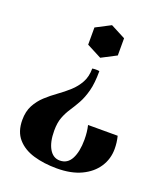

<svg xmlns="http://www.w3.org/2000/svg" viewBox="-135 -607 785 913"><g transform="rotate(20 257.5 -150.0)"><path d="M260 175Q299 175 318 138.5Q337 102 337 42Q337 22 335 4Q333 -14 329 -30H479Q483 -14 485 2Q487 18 487 34Q487 85 460 126Q433 167 382.5 191Q332 215 259 215Q194 215 141.5 199.5Q89 184 58 148.5Q27 113 27 54Q27 11 43.5 -20Q60 -51 86 -75Q112 -99 141.5 -120Q171 -141 197 -164.5Q223 -188 239.5 -218Q256 -248 256 -289Q274 -292 292 -289Q292 -228 281.5 -188.5Q271 -149 255.5 -121Q240 -93 224 -69Q208 -45 197.5 -17.5Q187 10 187 50Q187 108 206.5 141.5Q226 175 260 175ZM274 -350 199 -389V-476L274 -515L349 -476V-389Z"/></g></svg>

Font: Poltawski Nowy
Style: Bold
Weight: 700
Designer: Adam Pótawski, Mateusz Machalski, Borys Kosmynka, Ania Wieluska
Foundry: Capitalics.wtf
Version: Version 1.001;gftools[0.9.25]